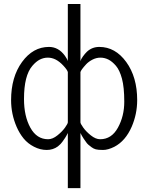

<svg xmlns="http://www.w3.org/2000/svg" viewBox="-20 -760 757 980"><path d="M390.6 -447.8Q392.6 -457 403.1 -471.7Q413.6 -486.3 423.8 -496.1Q450.2 -520.5 486.8 -520.5Q568.4 -520.5 624.3 -443.6Q680.2 -366.7 680.2 -249Q680.2 -178.2 652.3 -113.3Q620.6 -40.5 563.5 -10.7Q531.2 5.4 505.9 5.4Q480.5 5.4 469 2.2Q457.5 -1 448 -8.1Q438.5 -15.1 431.2 -21.2Q423.8 -27.3 417 -38.1L406.2 -53.7Q398.9 -64.5 390.6 -81.1V200.2H326.2V-81.1Q317.9 -64.5 312.5 -56.6L299.8 -38.1Q291 -24.9 275.4 -12.7Q251 5.4 218.3 5.4Q185.5 5.4 153.6 -11Q121.6 -27.3 100.3 -53.5Q79.1 -79.6 64.5 -113.3Q36.6 -178.2 36.6 -249Q36.6 -366.7 92.5 -443.6Q148.4 -520.5 230 -520.5Q278.8 -520.5 311.5 -475.1Q324.2 -457 326.2 -447.8V-739.7H390.6ZM390.6 -135.7Q390.6 -128.9 404.8 -108.9Q418.9 -88.9 443.6 -69.1Q468.3 -49.3 491.2 -49.3Q549.3 -49.3 581.8 -108.2Q614.3 -167 614.3 -241Q614.3 -314.9 602.5 -358.4Q590.8 -401.9 571.8 -424.1Q552.7 -446.3 533.2 -456.1Q513.7 -465.8 492.7 -465.8Q471.7 -465.8 451.9 -455.6Q432.1 -445.3 419.4 -431.6Q393.1 -402.8 390.6 -392.1ZM326.2 -135.7V-392.1Q323.7 -402.8 304.2 -424.1Q284.7 -445.3 264.9 -455.6Q245.1 -465.8 224.1 -465.8Q203.1 -465.8 183.6 -456.1Q164.1 -446.3 145 -423.8Q102.5 -374.5 102.5 -254.9Q102.5 -167 135 -108.2Q167.5 -49.3 225.6 -49.3Q248.5 -49.3 273.2 -69.1Q297.9 -88.9 312 -108.9Q326.2 -128.9 326.2 -135.7Z"/></svg>

Font: News Cycle
Style: Regular
Weight: 500
Version: Version 0.5.2